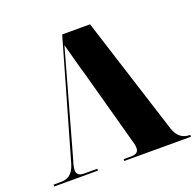

<svg xmlns="http://www.w3.org/2000/svg" viewBox="-125 -846 998 978"><g transform="rotate(-20 374.0 -357.0)"><path d="M348 -492 458 -90C464 -71 468 -55 468 -42C468 -22 458 -10 427 -10H387V0H748V-10H746C709 -10 679 -29 664 -77L461 -714H310L128 -79C111 -21 79 -10 45 -10H7V0H244V-10H173C143 -10 133 -22 133 -43C133 -60 140 -82 148 -108L256 -494C272 -551 288 -610 302 -659C317 -605 336 -530 348 -492Z"/></g></svg>

Font: Noto Serif Display Black
Style: Regular
Weight: 900
Designer: Monotype Design Team
Foundry: Monotype Imaging Inc.
Version: Version 2.009